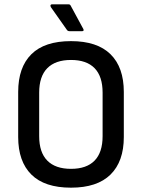

<svg xmlns="http://www.w3.org/2000/svg" viewBox="-20 -856 655 887"><path d="M308 11Q186 11 125 -49.5Q64 -110 64 -223V-431Q64 -545 125 -605.5Q186 -666 308 -666Q429 -666 490.5 -605.5Q552 -545 552 -431V-223Q552 -110 490.5 -49.5Q429 11 308 11ZM308 -76Q380 -76 417 -114Q454 -152 454 -227V-428Q454 -503 417 -541Q380 -579 308 -579Q236 -579 198.5 -541Q161 -503 161 -428V-227Q161 -152 198.5 -114Q236 -76 308 -76ZM301 -712Q293 -712 289 -718L215 -823Q212 -829 213.5 -832.5Q215 -836 220 -836H297Q304 -836 307 -829L365 -722Q367 -718 366 -715Q365 -712 360 -712Z"/></svg>

Font: Sofia Sans Semi Condensed SemiBold
Style: Regular
Weight: 600
Designer: Botio Nikoltchev, Ani Petrova
Foundry: lettersoup
Version: Version 4.100